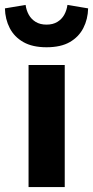

<svg xmlns="http://www.w3.org/2000/svg" viewBox="-51 -760 378 780"><path d="M65 0V-496H212V0ZM138 -568Q81 -568 44 -589Q7 -610 -11.5 -646Q-30 -682 -31 -726L53 -740Q56 -718 66 -700Q76 -682 94 -671Q112 -660 138 -660Q164 -660 182 -671Q200 -682 210 -700Q220 -718 223 -740L307 -726Q306 -682 287.5 -646Q269 -610 232.5 -589Q196 -568 138 -568Z"/></svg>

Font: Source Sans 3 ExtraLight
Style: Bold
Weight: 700
Version: Version 3.052;hotconv 1.1.0;makeotfexe 2.6.0